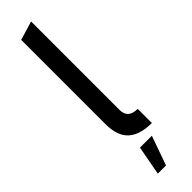

<svg xmlns="http://www.w3.org/2000/svg" viewBox="-334 -757 960 960"><g transform="rotate(-45 146.0 -277.0)"><path d="M180 -144Q180 -84 248 -84V16Q164 16 122 -22.5Q80 -61 80 -144V-740L180 -770ZM119 61H203L148 216H90Z"/></g></svg>

Font: Simpel Medium
Style: Regular
Weight: 500
Designer: Janko Jovanovic
Version: Version 1.048;PS 001.048;hotconv 1.0.88;makeotf.lib2.5.64775